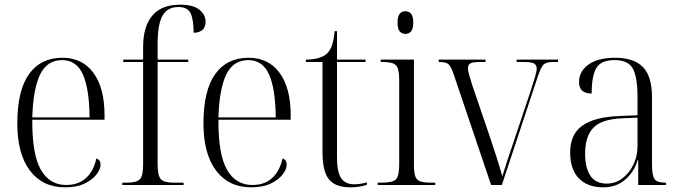

<svg xmlns="http://www.w3.org/2000/svg" viewBox="-20 -791 2911 821"><path d="M258 10Q162 10 108 -61.5Q54 -133 54 -263Q54 -404 104 -474Q154 -544 247 -544Q332 -544 379.5 -479.5Q427 -415 427 -298V-279H118Q117 -131 154.5 -65.5Q192 0 263 0Q315 0 347.5 -29.5Q380 -59 392 -113Q410 -108 410 -87Q410 -68 393 -45.5Q376 -23 342.5 -6.5Q309 10 258 10ZM363 -289Q362 -411 334.5 -472.5Q307 -534 246 -534Q182 -534 152 -473.5Q122 -413 118 -289Z M503 0V-10H524Q563 -10 577.5 -24Q592 -38 592 -88V-526H507V-536H592V-591Q592 -678 631.5 -724.5Q671 -771 750 -771Q806 -771 832.5 -749.5Q859 -728 859 -698Q859 -674 845 -662.5Q831 -651 808 -651Q808 -707 795 -734Q782 -761 743 -761Q696 -761 675 -724Q654 -687 654 -602V-536H785V-526H654V-89Q654 -39 668 -24.5Q682 -10 722 -10H765V0Z M1054 10Q958 10 904 -61.5Q850 -133 850 -263Q850 -404 900 -474Q950 -544 1043 -544Q1128 -544 1175.5 -479.5Q1223 -415 1223 -298V-279H914Q913 -131 950.5 -65.5Q988 0 1059 0Q1111 0 1143.5 -29.5Q1176 -59 1188 -113Q1206 -108 1206 -87Q1206 -68 1189 -45.5Q1172 -23 1138.5 -6.5Q1105 10 1054 10ZM1159 -289Q1158 -411 1130.5 -472.5Q1103 -534 1042 -534Q978 -534 948 -473.5Q918 -413 914 -289Z M1478 10Q1415 10 1387 -23.5Q1359 -57 1359 -143V-526H1288V-536Q1348 -537 1375 -559Q1392 -574 1400 -598.5Q1408 -623 1411 -658H1421V-536H1543V-526H1421V-119Q1421 -55 1439 -29Q1457 -3 1494 -3Q1519 -3 1549 -11V-1Q1535 4 1516 7Q1497 10 1478 10Z M1713 -646Q1699 -646 1689.5 -656.5Q1680 -667 1680 -695Q1680 -722 1689.5 -732.5Q1699 -743 1713 -743Q1728 -743 1737.5 -732.5Q1747 -722 1747 -695Q1747 -667 1737.5 -656.5Q1728 -646 1713 -646ZM1595 0V-10H1613Q1659 -10 1673 -24Q1687 -38 1687 -86V-449Q1687 -497 1673.5 -511.5Q1660 -526 1618 -526H1608V-536H1750V-87Q1750 -55 1755.5 -38Q1761 -21 1777 -15.5Q1793 -10 1823 -10H1841V0Z M1919 -476Q1908 -508 1897 -517Q1886 -526 1856 -526V-536H2056V-526H2032Q2002 -526 1991.5 -520Q1981 -514 1981 -499Q1981 -488 1987 -468Q1993 -448 1999 -428L2073 -211Q2088 -167 2102.5 -121.5Q2117 -76 2128 -37Q2138 -69 2148.5 -102Q2159 -135 2177 -187L2247 -396Q2260 -437 2267.5 -461Q2275 -485 2275 -498Q2275 -513 2263.5 -519.5Q2252 -526 2219 -526H2189V-536H2366V-526H2346Q2317 -526 2305.5 -516Q2294 -506 2281 -468L2126 0H2080Z M2559 10Q2493 10 2455.5 -28Q2418 -66 2418 -139Q2418 -217 2470.5 -254Q2523 -291 2629 -295L2706 -298V-377Q2706 -458 2687 -496Q2668 -534 2607 -534Q2550 -534 2530 -500Q2510 -466 2510 -391Q2456 -391 2456 -440Q2456 -486 2496.5 -515Q2537 -544 2610 -544Q2691 -544 2729.5 -504Q2768 -464 2768 -375V-87Q2768 -40 2779 -25Q2790 -10 2824 -10H2828V0H2709V-107H2707Q2691 -55 2653 -22.5Q2615 10 2559 10ZM2574 -6Q2612 -6 2641.5 -28.5Q2671 -51 2688.5 -87Q2706 -123 2706 -166V-288L2639 -285Q2551 -281 2516.5 -244Q2482 -207 2482 -134Q2482 -73 2504.5 -39.5Q2527 -6 2574 -6Z"/></svg>

Font: Noto Serif Display SemiCondensed Light
Style: Regular
Weight: 300
Width: 4
Designer: Monotype Design Team
Foundry: Monotype Imaging Inc.
Version: Version 2.009